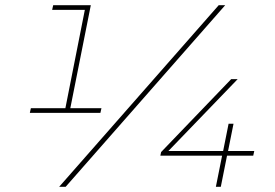

<svg xmlns="http://www.w3.org/2000/svg" viewBox="-20 -720 1060 740"><path d="M371 -303 367 -285H95L99 -303H232L307 -682H181L185 -700H330L251 -303ZM823 -700H848L233 0H208ZM956 -120H855L831 0H812L836 -120H598L601 -134L871 -415H896L629 -138H840L861 -243H880L859 -138H960Z"/></svg>

Font: Montserrat Alternates Thin
Style: Italic
Weight: 250
Italic angle: -11.3°
Designer: Julieta Ulanovsky
Foundry: Julieta Ulanovsky
Version: Version 7.200